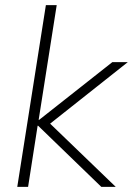

<svg xmlns="http://www.w3.org/2000/svg" viewBox="-20 -725 516 745"><path d="M47 0 158 -705H200L130 -260H132L416 -484H476L149 -225L155 -264L429 0H373L128 -237H126L89 0Z"/></svg>

Font: Nunito Sans 12pt ExtraLight
Style: Italic
Weight: 200
Italic angle: -9°
Designer: Vernon Adams
Foundry: Vernon Adams
Version: Version 3.101;gftools[0.9.27]